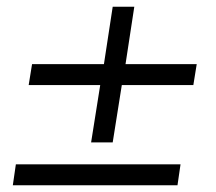

<svg xmlns="http://www.w3.org/2000/svg" viewBox="-20 -549 640 569"><path d="M250 -127 277 -297H65L75 -359H288L314 -529H378L352 -359H563L553 -297H341L314 -127ZM18 0 27 -62H515L506 0Z"/></svg>

Font: Nunito Sans 12pt
Style: Italic
Weight: 400
Italic angle: -9°
Designer: Vernon Adams
Foundry: Vernon Adams
Version: Version 3.101;gftools[0.9.27]